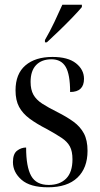

<svg xmlns="http://www.w3.org/2000/svg" viewBox="-20 -786 427 816"><path d="M184 10Q108 10 71.5 -22Q35 -54 35 -97Q35 -132 52.5 -145.5Q70 -159 91 -159Q91 -77 112.5 -38.5Q134 0 187 0Q234 0 261 -27Q288 -54 288 -109Q288 -143 277 -163.5Q266 -184 242 -200Q218 -216 180 -237Q135 -260 105.5 -282Q76 -304 61 -332Q46 -360 46 -402Q46 -472 88 -508Q130 -544 203 -544Q269 -544 303 -517Q337 -490 337 -451Q337 -395 278 -395Q278 -470 259 -502Q240 -534 199 -534Q157 -534 133.5 -509.5Q110 -485 110 -438Q110 -405 122 -383.5Q134 -362 159.5 -345.5Q185 -329 223 -310Q263 -290 292 -269Q321 -248 336.5 -219Q352 -190 352 -145Q352 -72 309 -31Q266 10 184 10ZM171 -616Q192 -652 211 -692Q230 -732 245 -766H328V-756Q314 -739 287.5 -711.5Q261 -684 231.5 -655.5Q202 -627 179 -606H171Z"/></svg>

Font: Noto Serif Display Condensed
Style: Regular
Weight: 400
Width: 3
Designer: Monotype Design Team
Foundry: Monotype Imaging Inc.
Version: Version 2.009